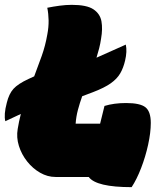

<svg xmlns="http://www.w3.org/2000/svg" viewBox="-57 -730 677 792"><path d="M172 0Q139 0 108.5 -17.5Q78 -35 55 -64Q32 -93 21 -128Q10 -163 16 -198Q21 -229 29 -260L-35 -230Q-42 -257 -29 -306Q-20 -343 -1.5 -363.5Q17 -384 60 -404L84 -415Q100 -457 115 -499Q130 -541 138 -587Q144 -618 143.5 -646Q143 -674 138 -698Q163 -703 189 -706.5Q215 -710 239 -710Q301 -710 328.5 -691.5Q356 -673 361.5 -642Q367 -611 360 -571Q357 -550 352 -530.5Q347 -511 341 -492L462 -546Q468 -518 459 -480Q452 -450 439 -427.5Q426 -405 400 -386.5Q374 -368 327 -350L282 -333Q272 -305 264.5 -277Q257 -249 255 -220H356Q364 -254 374 -293Q413 -305 463 -305Q521 -305 543 -287.5Q565 -270 565 -223Q565 -183 554 -133Q543 -83 525 -36.5Q507 10 486 42Q340 42 309 0Z"/></svg>

Font: Recursive Mn Csl St XBk
Style: Italic
Weight: 1000
Italic angle: -15°
Monospace: yes
Version: Version 1.079;hotconv 1.0.112;makeotfexe 2.5.65598; ttfautoh